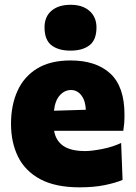

<svg xmlns="http://www.w3.org/2000/svg" viewBox="-20 -768 566 802"><path d="M312.5 14.5Q211.5 14.5 148.2 -19.5Q85 -53.5 55.5 -113.2Q26 -173 26 -251Q26 -328.5 53 -388.2Q80 -448 135.2 -481.8Q190.5 -515.5 274.5 -515.5Q381.5 -515.5 440.8 -460.8Q500 -406 500 -289.5Q500 -268.5 498.8 -252.8Q497.5 -237 495 -221.5H206Q213 -180.5 244.2 -158.8Q275.5 -137 336 -137Q362.5 -137 406.5 -145.5Q450.5 -154 486 -171L492 -16.5Q462.5 -4 417.5 5.2Q372.5 14.5 312.5 14.5ZM276.5 -392Q250 -392 230 -370Q210 -348 205.5 -305.5L338.5 -309.5Q337 -347.5 319.8 -369.8Q302.5 -392 276.5 -392ZM274 -556.5Q224 -556.5 195 -579Q166 -601.5 166 -653.5Q166 -698.5 195.2 -723.2Q224.5 -748 275 -748Q325 -748 354 -722.2Q383 -696.5 383 -653.5Q383 -601.5 354 -579Q325 -556.5 274 -556.5Z"/></svg>

Font: Heraclito ExtraBold
Style: Regular
Weight: 800
Designer: Kostas Bartsokas (font) & Cristiano Sobral (main changes)
Foundry: Kostas Bartsokas (font) & Cristiano Sobral (main changes)
Version: Version 1.00;July 8, 2020;FontCreator 13.0.0.2655 64-bit